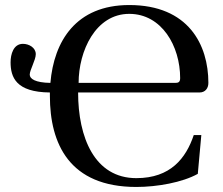

<svg xmlns="http://www.w3.org/2000/svg" viewBox="-20 -727 884 762"><path d="M22 -480C22 -421 43 -361 178 -360V-346C178 -157 255 15 521 15C604 15 704 -3 765 -37L779 -191H749C718 -99 657 -20 521 -20C355 -20 290 -182 290 -360H772C794 -360 807 -376 807 -398C807 -549 728 -707 493 -707C281 -707 194 -563 180 -398C120 -399 98 -414 98 -431C98 -449 122 -489 122 -512C122 -538 95 -553 71 -553C33 -553 22 -511 22 -480ZM292 -398C292 -524 359 -672 493 -672C622 -672 695 -544 695 -417C695 -400 687 -398 674 -398Z"/></svg>

Font: Lingua Franca
Style: Regular
Weight: 400
Version: Version 1.19